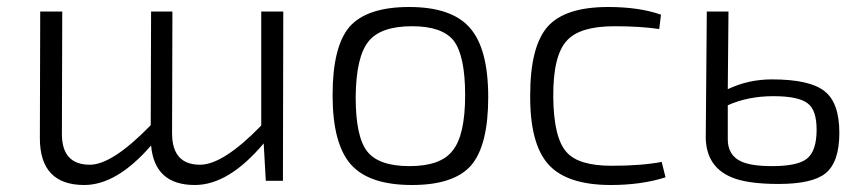

<svg xmlns="http://www.w3.org/2000/svg" viewBox="-20 -517 2451 549"><path d="M789 0H740L734 -107Q634 12 537 12Q422 12 412 -101Q314 12 221 12Q94 12 94 -122L95 -484H158L157 -136Q156 -46 237 -46Q301 -46 411 -159L412 -484H473L472 -136Q472 -46 552 -46Q618 -46 727 -158V-484H790Z M1323 -438Q1376 -379 1376 -239Q1376 -101 1327 -44Q1278 12 1158 12Q1036 12 984 -46Q931 -105 931 -245Q931 -383 979 -440Q1029 -497 1150 -497Q1271 -497 1323 -438ZM1034 -399Q998 -355 997 -239Q997 -126 1030 -84Q1063 -42 1151 -42Q1240 -42 1274 -86Q1310 -130 1310 -245Q1310 -358 1277 -401Q1244 -442 1158 -442Q1069 -442 1034 -399Z M1883 -10Q1814 12 1727 12Q1601 12 1548 -47Q1495 -106 1496 -245Q1496 -384 1546 -441Q1596 -497 1719 -497Q1808 -497 1870 -475L1865 -434Q1810 -442 1737 -442Q1638 -442 1601 -401Q1561 -358 1562 -240Q1563 -123 1600 -82Q1634 -43 1729 -43Q1814 -43 1872 -54Z M2061 -262Q2120 -290 2187 -290Q2296 -290 2338 -256Q2380 -223 2380 -137Q2380 -53 2340 -21Q2302 9 2206 9Q2117 9 2072 -10Q2000 -40 1998 -122L2001 -484H2063ZM2061 -121Q2060 -73 2100 -55Q2129 -42 2188 -42Q2260 -42 2287 -63Q2315 -85 2315 -146Q2315 -202 2290 -221Q2264 -242 2191 -242Q2119 -242 2061 -216Z"/></svg>

Font: Taylor Sans Light
Style: Regular
Weight: 300
Italic angle: -8°
Designer: Natanael Gama
Version: Version 1.001 September 8, 2015